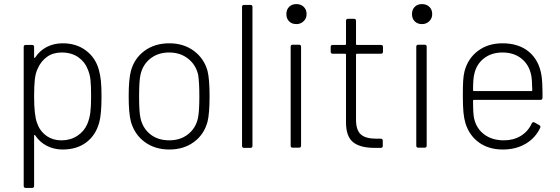

<svg xmlns="http://www.w3.org/2000/svg" viewBox="-20 -724 2744 940"><path d="M96 186V-494Q96 -504 106 -504H137Q147 -504 147 -494V-443Q147 -441 148.5 -440.5Q150 -440 152 -442Q173 -475 208 -493.5Q243 -512 287 -512Q354 -512 401 -476.5Q448 -441 464 -382Q471 -357 474 -328Q477 -299 477 -253Q477 -165 466 -125Q449 -62 402.5 -27Q356 8 287 8Q244 8 208.5 -10.5Q173 -29 152 -62Q147 -65 147 -60V186Q147 196 137 196H106Q96 196 96 186ZM161 -123Q174 -84 205.5 -60.5Q237 -37 282 -37Q325 -37 358.5 -59Q392 -81 407 -116Q418 -142 422 -171Q426 -200 426 -252Q426 -304 423 -332.5Q420 -361 409 -386Q396 -421 363 -444Q330 -467 282 -467Q240 -467 210.5 -446Q181 -425 165 -389Q154 -367 150.5 -335Q147 -303 147 -252Q147 -161 161 -123Z M621 -128Q610 -169 610 -253Q610 -336 621 -377Q638 -439 688 -475.5Q738 -512 809 -512Q879 -512 929 -475Q979 -438 996 -377Q1006 -337 1006 -253Q1006 -168 996 -128Q979 -65 929 -28.5Q879 8 809 8Q739 8 689 -28.5Q639 -65 621 -128ZM668 -145Q679 -96 716 -66.5Q753 -37 809 -37Q863 -37 900.5 -66.5Q938 -96 949 -145Q956 -178 956 -252Q956 -321 950 -359Q938 -408 900 -437.5Q862 -467 808 -467Q754 -467 716.5 -437.5Q679 -408 668 -359Q661 -330 661 -252Q661 -173 668 -145Z M1165 -10V-690Q1165 -700 1175 -700H1206Q1216 -700 1216 -690V-10Q1216 0 1206 0H1175Q1165 0 1165 -10Z M1403 -11V-495Q1403 -505 1413 -505H1444Q1454 -505 1454 -495V-11Q1454 -1 1444 -1H1413Q1403 -1 1403 -11ZM1431 -704Q1453 -704 1467 -690.5Q1481 -677 1481 -655Q1481 -634 1466.5 -620Q1452 -606 1431 -606Q1409 -606 1395.5 -619.5Q1382 -633 1382 -655Q1382 -677 1395.5 -690.5Q1409 -704 1431 -704Z M1674 -125V-457Q1674 -461 1670 -461H1609Q1599 -461 1599 -471V-494Q1599 -504 1609 -504H1670Q1674 -504 1674 -508V-622Q1674 -632 1684 -632H1713Q1723 -632 1723 -622V-508Q1723 -504 1727 -504H1845Q1855 -504 1855 -494V-471Q1855 -461 1845 -461H1727Q1723 -461 1723 -457V-138Q1723 -87 1746.5 -66Q1770 -45 1822 -45H1844Q1854 -45 1854 -35V-10Q1854 0 1844 0H1815Q1743 0 1708.5 -28Q1674 -56 1674 -125Z M2018 -11V-495Q2018 -505 2028 -505H2059Q2069 -505 2069 -495V-11Q2069 -1 2059 -1H2028Q2018 -1 2018 -11ZM2046 -704Q2068 -704 2082 -690.5Q2096 -677 2096 -655Q2096 -634 2081.5 -620Q2067 -606 2046 -606Q2024 -606 2010.5 -619.5Q1997 -633 1997 -655Q1997 -677 2010.5 -690.5Q2024 -704 2046 -704Z M2259 -120Q2252 -143 2249 -173.5Q2246 -204 2246 -254Q2246 -302 2247.5 -327.5Q2249 -353 2254 -374Q2270 -437 2319.5 -474.5Q2369 -512 2440 -512Q2520 -512 2569.5 -470.5Q2619 -429 2631 -355Q2636 -320 2636 -274V-246Q2636 -235 2626 -235H2300Q2296 -235 2296 -231Q2296 -167 2301 -145Q2312 -95 2350.5 -66Q2389 -37 2447 -37Q2494 -37 2529.5 -58.5Q2565 -80 2583 -119Q2587 -128 2596 -125L2619 -112Q2628 -108 2625 -99Q2602 -49 2554 -20.5Q2506 8 2442 8Q2373 8 2325.5 -26Q2278 -60 2259 -120ZM2300 -278H2582Q2586 -278 2586 -282Q2585 -338 2580 -359Q2569 -409 2532 -438Q2495 -467 2440 -467Q2386 -467 2349 -438Q2312 -409 2302 -361Q2296 -340 2296 -282Q2296 -278 2300 -278Z"/></svg>

Font: Barlow GEO Light
Style: Regular
Weight: 300
Designer: Jeremy Tribby
Foundry: Tribby Type
Version: Version 1.408